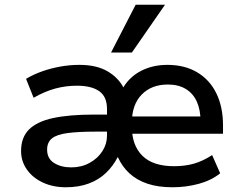

<svg xmlns="http://www.w3.org/2000/svg" viewBox="-20 -782 1019 811"><path d="M258 9Q204 9 161 -11Q118 -31 93.5 -66Q69 -101 69 -144Q69 -202 103 -235.5Q137 -269 205 -283.5Q273 -298 376 -298H456V-226H383Q311 -226 265.5 -220Q220 -214 199.5 -197.5Q179 -181 179 -150Q179 -112 208.5 -93.5Q238 -75 281 -75Q324 -75 358.5 -94Q393 -113 412.5 -143.5Q432 -174 432 -209V-321Q432 -374 399 -397Q366 -420 305 -420Q258 -420 213.5 -408Q169 -396 122 -369L90 -449Q122 -468 159 -481Q196 -494 236 -501Q276 -508 315 -508Q387 -508 433 -481.5Q479 -455 501 -413Q529 -459 577.5 -483.5Q626 -508 687 -508Q760 -508 813 -476.5Q866 -445 894 -387.5Q922 -330 922 -252V-217H517V-290H847L827 -271Q827 -318 811.5 -352.5Q796 -387 765 -406Q734 -425 689 -425Q620 -425 578.5 -382.5Q537 -340 537 -264V-247Q537 -168 581.5 -124Q626 -80 715 -80Q762 -80 800 -91Q838 -102 876 -127L910 -50Q873 -20 819.5 -5.5Q766 9 709 9Q648 9 603 -6Q558 -21 527 -49.5Q496 -78 478 -118H477Q458 -81 428 -52Q398 -23 355.5 -7Q313 9 258 9ZM449 -560 553 -762H677L537 -560Z"/></svg>

Font: Nunito Sans 7pt SemiBold
Style: Regular
Weight: 600
Designer: Vernon Adams
Foundry: Vernon Adams
Version: Version 3.101;gftools[0.9.27]